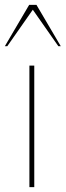

<svg xmlns="http://www.w3.org/2000/svg" viewBox="-21 -770 270 790"><path d="M120 0V-500H100V0ZM-1 -580H9L114 -730L219 -580H229L129 -750H99Z"/></svg>

Font: Perun Thin
Style: Regular
Weight: 100
Foundry: Copyright (c) Stefan Peev, Context Ltd, 2016
Version: Version 1.089